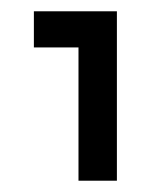

<svg xmlns="http://www.w3.org/2000/svg" viewBox="-20 -720 280 340"><path d="M40 -636V-700H187V-400H119V-636Z"/></svg>

Font: Syne Medium
Style: Regular
Weight: 500
Designer: Lucas Descroix
Foundry: Bonjour Monde
Version: Version 2.200; ttfautohint (v1.8.4)